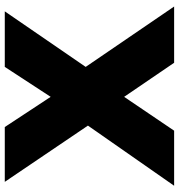

<svg xmlns="http://www.w3.org/2000/svg" viewBox="7 -748 741 795"><g transform="rotate(-90 377.5 -350.5)"><path d="M5.9 0 254.9 -356.9 22 -701.2H249L374 -511.2L498 -701.2H728L498 -366.2L748 0H515.1L374 -207L233.9 0Z"/></g></svg>

Font: Montserrat ExtraBold
Style: Regular
Weight: 800
Designer: Julieta Ulanovsky
Foundry: Julieta Ulanovsky
Version: Version 9.000